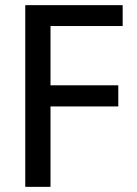

<svg xmlns="http://www.w3.org/2000/svg" viewBox="-20 -725 530 745"><path d="M78 0V-705H456V-624H176V-394H439V-312H176V0Z"/></svg>

Font: Nunito Sans 10pt Condensed SemiBold
Style: Regular
Weight: 600
Width: 3
Designer: Vernon Adams
Foundry: Vernon Adams
Version: Version 3.101;gftools[0.9.27]